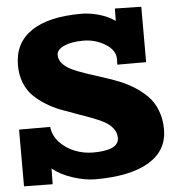

<svg xmlns="http://www.w3.org/2000/svg" viewBox="-53 -790 787 855"><g transform="rotate(-5 340.0 -362.5)"><path d="M609.9 -737.8V-490.2H481Q481 -494.1 481.4 -502Q481.9 -509.8 481.9 -514.2Q481.9 -555.2 437.3 -582.5Q392.6 -609.9 339.8 -609.9Q286.1 -609.9 253.2 -595Q220.2 -580.1 220.2 -556.2Q220.2 -534.7 235.4 -517.6Q250.5 -500.5 276.1 -488.3Q301.8 -476.1 335 -464.8Q368.2 -453.6 405 -441.9Q441.9 -430.2 478.5 -416.3Q515.1 -402.3 548.3 -381.6Q581.5 -360.8 607.2 -335Q632.8 -309.1 647.9 -270.5Q663.1 -231.9 663.1 -185.1Q663.1 -90.3 579.6 -40.3Q496.1 9.8 339.8 9.8Q293.5 9.8 238.8 -8.1Q184.1 -25.9 148.9 -55.2L147.9 15.1L20 13.2V-240.2H159.2Q163.1 -201.7 190.9 -171.4Q218.8 -141.1 258.3 -125.5Q297.9 -109.9 339.8 -109.9Q455.1 -109.9 455.1 -165Q455.1 -188.5 440.9 -207.3Q426.8 -226.1 402.6 -239.3Q378.4 -252.4 347.4 -263.9Q316.4 -275.4 282 -287.4Q247.6 -299.3 213.1 -312.5Q178.7 -325.7 147.7 -345Q116.7 -364.3 92.5 -387.9Q68.4 -411.6 54.2 -447Q40 -482.4 40 -525.9Q40 -625.5 116.9 -677.7Q193.8 -730 339.8 -730Q379.4 -730 419.9 -718.3Q460.4 -706.5 491.2 -685.1L492.2 -740.2Z"/></g></svg>

Font: Zantroke
Style: Regular
Weight: 500
Foundry: gluk
Version: Version 0.36